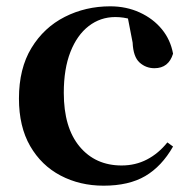

<svg xmlns="http://www.w3.org/2000/svg" viewBox="-20 -572 605 608"><path d="M308 16Q233 16 172 -16Q111 -48 75.5 -109.5Q40 -171 40 -260Q40 -355 79.5 -420Q119 -485 185 -518.5Q251 -552 329 -552Q380 -552 422.5 -532.5Q465 -513 492.5 -479.5Q520 -446 528 -402Q514 -356 469 -356Q442 -356 422 -374Q402 -392 400 -437L382 -530L450 -486Q421 -503 396 -510.5Q371 -518 345 -518Q298 -518 261 -489.5Q224 -461 203 -407.5Q182 -354 182 -278Q182 -168 232 -108Q282 -48 365 -48Q409 -48 445.5 -67Q482 -86 510 -121L528 -108Q492 -45 440 -14.5Q388 16 308 16Z"/></svg>

Font: Noto Serif SC ExtraLight
Style: Bold
Weight: 700
Version: Version 2.002-H1;hotconv 1.1.0;makeotfexe 2.6.0